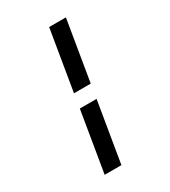

<svg xmlns="http://www.w3.org/2000/svg" viewBox="-229 -936 1057 1191"><g transform="rotate(-30 300.0 -340.0)"><path d="M368 -390H248L320 -823H440ZM160 143 232 -290H352L280 143Z"/></g></svg>

Font: Iosevka Etoile Oblique
Style: Bold
Weight: 700
Italic angle: -9°
Designer: Belleve Invis
Foundry: Belleve Invis
Version: Version 15.5.2; ttfautohint (v1.8.4)